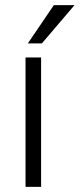

<svg xmlns="http://www.w3.org/2000/svg" viewBox="-20 -732 312 752"><path d="M144 -562H89L191 -712H272ZM141 0H80V-507H141Z"/></svg>

Font: Hind Jalandhar Light
Style: Regular
Weight: 300
Designer: Namrata Goyal
Foundry: Indian Type Foundry
Version: Version 0.702;PS 1.0;hotconv 1.0.81;makeotf.lib2.5.63406